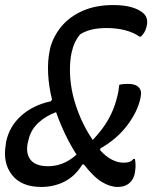

<svg xmlns="http://www.w3.org/2000/svg" viewBox="-21 -730 641 760"><path d="M142 10Q64 10 26.5 -37.5Q-11 -85 2 -159L3 -168Q16 -230 63 -272Q110 -314 180 -329L185 -336Q172 -387 169.5 -438.5Q167 -490 176 -531L177 -537Q189 -585 221.5 -624.5Q254 -664 306 -687Q358 -710 427 -710Q471 -710 501 -701Q531 -692 546 -678Q568 -659 559 -624Q556 -611 550 -601.5Q544 -592 537 -585H531Q509 -601 475.5 -610Q442 -619 402 -619Q368 -619 342.5 -613Q317 -607 296 -594Q283 -578 275 -560.5Q267 -543 262 -520Q255 -486 256 -442.5Q257 -399 268 -352Q279 -307 298.5 -262Q318 -217 346 -176Q386 -218 408 -257.5Q430 -297 440 -336Q445 -353 447.5 -367.5Q450 -382 451 -394Q462 -398 485 -398Q515 -398 528 -384.5Q541 -371 536 -348L535 -341Q523 -287 482 -233Q441 -179 377 -143L375 -136Q398 -110 422 -98Q446 -86 468 -86Q482 -86 491 -89Q500 -92 507 -101H513Q515 -91 515.5 -79.5Q516 -68 514 -54Q511 -20 487 -2Q471 10 445 10Q415 10 382.5 -9.5Q350 -29 311 -79H305Q277 -33 235 -11.5Q193 10 142 10ZM92 -177Q78 -128 98 -100Q118 -72 169 -72Q199 -72 227 -83Q255 -94 282 -118Q258 -155 237 -199Q216 -243 201 -286Q160 -271 131 -244Q102 -217 93 -181Z"/></svg>

Font: Recursive Sn Csl St
Style: Italic
Weight: 400
Italic angle: -15°
Version: Version 1.079;hotconv 1.0.112;makeotfexe 2.5.65598; ttfautoh